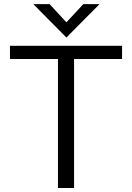

<svg xmlns="http://www.w3.org/2000/svg" viewBox="-20 -934 657 954"><path d="M348 0H268V-641H29.5V-706.5H586.5V-641H348ZM310 -747.5 145.5 -913.5H226.5L310 -823L394 -913.5H474.5Z"/></svg>

Font: Acari Sans
Style: Regular
Weight: 400
Designer: Alfredo Marco Pradil and Stefan Peev (font) & Cristiano Sobral (main changes)
Foundry: Alfredo Marco Pradil and Stefan Peev (font) & Cristiano Sobral (main changes)
Version: Version 1.063; ttfautohint (v1.8.3)